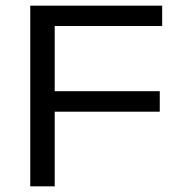

<svg xmlns="http://www.w3.org/2000/svg" viewBox="-20 -659 643 679"><path d="M87 0V-639H173.5V0ZM134 -264V-336.5H545V-264ZM102 -567V-639H553.5V-567Z"/></svg>

Font: Anek Gujarati SemiExpanded
Style: Regular
Weight: 400
Width: 6
Designer: Mrunmayee Ghaisas (Gujarati), Yesha Goshar (Latin)
Foundry: Ek Type
Version: Version 1.003